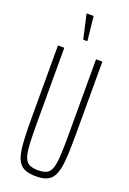

<svg xmlns="http://www.w3.org/2000/svg" viewBox="-171 -959 689 1024"><g transform="rotate(20 174.0 -446.5)"><path d="M175 8Q140 8 117 -0.5Q94 -9 80 -28.5Q66 -48 59 -81.5Q52 -115 50 -165.5Q48 -216 48 -286V-688H84V-256Q84 -187 86.5 -142Q89 -97 97.5 -71.5Q106 -46 124.5 -36Q143 -26 175 -26Q207 -26 225 -36Q243 -46 251 -71.5Q259 -97 261.5 -142Q264 -187 264 -256V-688H300V-286Q300 -216 298 -165.5Q296 -115 289 -81.5Q282 -48 268.5 -28.5Q255 -9 232.5 -0.5Q210 8 175 8ZM164 -763 134 -896V-901H173L187 -768V-763Z"/></g></svg>

Font: Saira UltraCondensed Thin
Style: Regular
Weight: 250
Width: 1
Designer: Hector Gatti with collaboration of the Omnibus-Type team
Foundry: Omnibus-Type
Version: Version 1.101